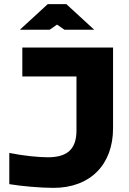

<svg xmlns="http://www.w3.org/2000/svg" viewBox="-20 -900 622 929"><path d="M211 -139C168 -139 94 -146 25 -160V-9C85 1 177 9 239 9C417 9 527 -104 527 -279V-670H88V-530H350V-268C350 -169 295 -139 211 -139ZM76 -756H220L256 -781L292 -756H436L301 -880H211Z"/></svg>

Font: LT Wave Black
Style: Regular
Weight: 900
Designer: Daniel Lyons
Version: Version 2.5 (Glyphs App)